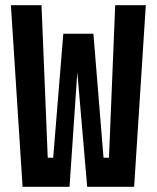

<svg xmlns="http://www.w3.org/2000/svg" viewBox="-20 -720 604 740"><path d="M67 0 22 -700H140L164 -112H185L224 -590H340L379 -112H400L424 -700H542L497 0H316L278 -442L248 0Z"/></svg>

Font: Tektur Condensed Medium
Style: Regular
Weight: 500
Width: 3
Designer: Adam Jagosz
Foundry: Adam Jagosz
Version: Version 1.005;gftools[0.9.30]